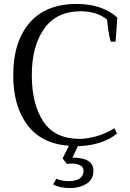

<svg xmlns="http://www.w3.org/2000/svg" viewBox="-20 -730 659 972"><path d="M486 -8C520 -19 549 -34 572 -54C572 -54 559 -81 559 -81C532 -64 503 -50 471 -41C438 -32 409 -27 384 -27C300 -27 239 -56 200 -114C161 -172 141 -251 141 -350C141 -448 162 -526 204 -585C245 -644 308 -673 391 -673C417 -673 441 -669 464 -662C487 -654 506 -644 522 -631C527 -580 533 -542 541 -519C541 -519 565 -519 565 -519C565 -519 574 -641 574 -641C523 -687 454 -710 367 -710C264 -710 185 -678 130 -615C75 -551 47 -463 47 -350C47 -244 71 -160 119 -97C166 -34 236 1 329 8C329 8 297 72 297 72C297 72 319 100 319 100C328 99 337 98 344 98C360 98 374 101 386 107C397 113 403 122 403 135C403 152 396 165 383 174C369 183 351 187 328 187C305 187 284 183 265 175C265 175 249 204 249 204C273 216 301 222 333 222C368 222 397 214 420 199C442 184 453 163 453 135C453 112 444 95 426 84C407 73 381 68 347 68C347 68 374 10 374 10C415 9 452 3 486 -8Z"/></svg>

Font: BUSH 25 TRIRONG
Style: Regular
Weight: 400
Designer: Katatrad Team
Foundry: CadsonDemak